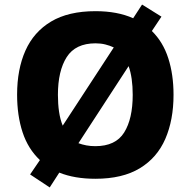

<svg xmlns="http://www.w3.org/2000/svg" viewBox="-20 -867 836 842"><path d="M741 -451Q741 -341 705 -258Q669 -175 593 -129Q517 -83 398 -83Q307 -83 240 -110L198 -45L112 -102L155 -165Q103 -214 79 -287Q55 -360 55 -452Q55 -563 91.5 -645Q128 -727 204 -772.5Q280 -818 399 -818Q495 -818 564 -787L603 -847L688 -794L646 -731Q695 -683 718 -611.5Q741 -540 741 -451ZM234 -451Q234 -411 239 -377Q244 -343 255 -316L479 -659Q462 -667 442 -672Q422 -677 399 -677Q311 -677 272.5 -616.5Q234 -556 234 -451ZM562 -451Q562 -527 544 -577L324 -239Q340 -233 358.5 -229.5Q377 -226 398 -226Q487 -226 524.5 -286Q562 -346 562 -451Z"/></svg>

Font: Noto Sans Telugu UI ExtraBold
Style: Regular
Weight: 800
Designer: Jelle Bosma - Monotype Design Team
Foundry: Monotype Imaging Inc.
Version: Version 2.005; ttfautohint (v1.8.4.7-5d5b)